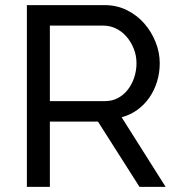

<svg xmlns="http://www.w3.org/2000/svg" viewBox="-20 -730 697 750"><path d="M85 0V-710H389.2Q436 -710 475.6 -690.4Q515.1 -670.9 543.5 -638.4Q571.8 -606 587.9 -565.4Q604 -524.9 604 -482.9Q604 -445.8 593.5 -411.4Q583 -377 563.5 -348.9Q543.9 -320.8 516.4 -300.8Q488.8 -280.8 455.1 -272L627 0H524.9L362.8 -254.9H174.8V0ZM174.8 -335H390.1Q418 -335 440.4 -346.9Q462.9 -358.9 479 -379.4Q495.1 -399.9 504.2 -427Q513.2 -454.1 513.2 -482.9Q513.2 -512.7 502.7 -539.3Q492.2 -565.9 474.6 -586.4Q457 -606.9 433.6 -618.4Q410.2 -629.9 383.8 -629.9H174.8Z"/></svg>

Font: Raleway Medium
Style: Regular
Weight: 500
Designer: Matt McInerney, Pablo Impallari, Rodrigo Fuenzalida
Foundry: Matt McInerney, Pablo Impallari, Rodrigo Fuenzalida
Version: Version 3.000g; ttfautohint (v1.5) -l 8 -r 28 -G 28 -x 14 -D